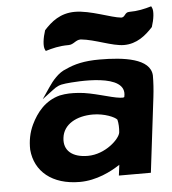

<svg xmlns="http://www.w3.org/2000/svg" viewBox="-53 -772 757 843"><g transform="rotate(-5 325.5 -350.0)"><path d="M248 -476C214 -464 186 -430 168 -403L134 -353L183 -390C200 -403 212 -410 241 -413C288 -418 516 -438 492 -333C492 -331 491 -328 473 -330C432 -334 355 -363 293 -367C263 -369 239 -369 210 -363C145 -346 107 -298 82 -246C66 -212 59 -176 60 -137C68 -41 143 23 265 23C339 23 405 -11 444 -37L438 10H579L619 -320C623 -354 625 -384 625 -415C621 -490 505 -505 397 -505C330 -505 286 -494 248 -476ZM310 -88C241 -88 203 -121 210 -176C217 -236 276 -267 347 -267C398 -267 444 -247 453 -235C457 -219 458 -198 456 -179C453 -151 388 -88 310 -88ZM268 -580C291 -580 300 -600 323 -600C386 -594 459 -559 511 -559C567 -559 607 -592 639 -627C650 -660 655 -697 647 -712L644 -718C614 -709 583 -702 546 -702C525 -702 527 -680 509 -680C465 -684 376 -723 308 -723C243 -723 203 -689 171 -654C160 -621 155 -584 163 -569L166 -563C196 -572 226 -580 268 -580Z"/></g></svg>

Font: Bluebird
Style: SfBdExtObl
Weight: 700
Designer: Jasper
Foundry: Cannot Into Space Fonts
Version: Version 0.98